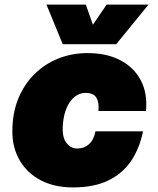

<svg xmlns="http://www.w3.org/2000/svg" viewBox="-20 -807 690 839"><path d="M299 12Q218 12 158.5 -19Q99 -50 66.5 -105.5Q34 -161 34 -232Q34 -312 59.5 -375Q85 -438 130.5 -483Q176 -528 235.5 -551.5Q295 -575 362 -575Q446 -575 505.5 -544Q565 -513 595 -456.5Q625 -400 618 -322H410Q414 -358 401.5 -379.5Q389 -401 354 -401Q332 -401 314 -389.5Q296 -378 282.5 -357Q269 -336 261.5 -306Q254 -276 254 -239Q254 -203 272 -180.5Q290 -158 318 -158Q348 -158 369 -177Q390 -196 397 -233H605Q590 -159 553 -104Q516 -49 453.5 -18.5Q391 12 299 12ZM183 -787H355L386 -699L446 -787H629L488 -614H254Z"/></svg>

Font: Azeret Mono Thin Black
Style: Italic
Weight: 900
Italic angle: -12°
Version: Version 1.002